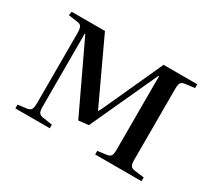

<svg xmlns="http://www.w3.org/2000/svg" viewBox="-104 -696 971 879"><g transform="rotate(30 381.0 -256.0)"><path d="M50 0V-20L98 -26Q114 -29 119 -38.5Q124 -48 124 -74V-438Q124 -463 119 -473Q114 -483 98 -485L49 -492L52 -512H228L384 -178L397 -203L538 -512H716V-492L669 -486Q651 -484 645 -475.5Q639 -467 639 -443V-67Q639 -45 645 -36.5Q651 -28 669 -26L717 -20V0H472V-19L517 -25Q535 -27 540.5 -36Q546 -45 546 -68V-457H543L380 -102L327 -96L157 -455L154 -456V-70Q154 -48 159 -39Q164 -30 179 -27L232 -19V0Z"/></g></svg>

Font: Literata 60pt
Style: Regular
Weight: 400
Designer: Latin by Veronika Burian and Jose Scaglione. Greek by Irene Vlachou. Cyrillic by Vera Evstafieva.
Foundry: TypeTogether
Version: Version 3.002